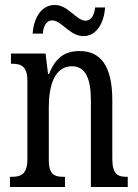

<svg xmlns="http://www.w3.org/2000/svg" viewBox="-20 -751 555 771"><path d="M315 -606C370 -606 398 -662 402 -721H362C359 -694 349 -668 323 -668C287 -668 254 -731 200 -731C143 -731 115 -674 111 -616H152C154 -643 164 -669 190 -669C227 -669 260 -606 315 -606ZM20 0H241V-41H236C201 -41 176 -48 176 -108V-321C176 -405 198 -485 269 -485C325 -485 345 -432 345 -347V0H493V-41H489C454 -41 431 -50 431 -113V-349C431 -486 384 -546 300 -546C242 -546 204 -522 177 -454H173L163 -536H24V-495H29C63 -495 90 -486 90 -427V-113C90 -50 63 -41 27 -41H20Z"/></svg>

Font: Noto Serif Myanmar ExtCond
Style: Regular
Weight: 400
Width: 2
Designer: Ben Mitchell and the Monotype Design Team
Foundry: Monotype Imaging Inc.
Version: Version 2.106